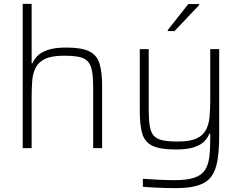

<svg xmlns="http://www.w3.org/2000/svg" viewBox="-20 -763 1246 989"><path d="M97 0V-743H143V-437H147Q155 -456 172.5 -474.5Q190 -493 225.5 -505.5Q261 -518 322 -518Q402 -518 441 -498Q480 -478 493 -434.5Q506 -391 506 -320V0H460V-309Q460 -364 454 -397Q448 -430 432 -447Q416 -464 386.5 -470Q357 -476 309 -476Q247 -476 213 -460Q179 -444 164 -415Q149 -386 146 -347.5Q143 -309 143 -264V0Z M887 206Q843 206 795 204Q747 202 716 199V158Q759 161 802 163Q845 165 879 165Q942 165 979 153Q1016 141 1034 115.5Q1052 90 1057.5 50Q1063 10 1063 -46V-74H1058Q1051 -55 1033.5 -36Q1016 -17 980.5 -5Q945 7 884 7Q804 7 764.5 -12.5Q725 -32 712.5 -75.5Q700 -119 700 -191V-510H746V-201Q746 -147 751.5 -113.5Q757 -80 773 -63Q789 -46 819 -40Q849 -34 897 -34Q959 -34 993 -50Q1027 -66 1041.5 -95Q1056 -124 1059.5 -162.5Q1063 -201 1063 -247V-510H1109V-66Q1109 9 1100.5 61.5Q1092 114 1069 145.5Q1046 177 1002 191.5Q958 206 887 206ZM844 -603V-608L950 -742H1006V-737L879 -603Z"/></svg>

Font: Saira ExtraLight
Style: Regular
Weight: 200
Designer: Hector Gatti with collaboration of the Omnibus-Type team
Foundry: Omnibus-Type
Version: Version 1.100; ttfautohint (v1.8.3)